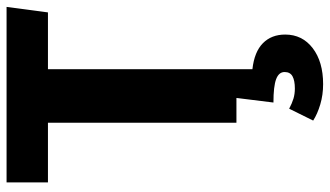

<svg xmlns="http://www.w3.org/2000/svg" viewBox="-228 -505 995 579"><g transform="rotate(-90 269.5 -215.5)"><path d="M350.4 48.2Q402.6 54 428.7 79.8Q454.8 105.6 454.8 147Q454.8 198.6 413.8 230Q372.8 261.4 305.2 261.4Q272.8 261.4 244 252.8Q215.2 244.2 195.4 231.4L231.2 159Q247.2 167.6 261.4 171.9Q275.6 176.2 292 176.2Q316 176.2 328.9 169.1Q341.8 162 341.8 145.2Q341.8 127.8 320.2 119.7Q298.6 111.6 249.8 111.6L265.6 -16H350.4ZM538.2 -693.2 521.6 -568.4H350.4V0H188.8V-568.4H9V-693.2Z"/></g></svg>

Font: Firava
Style: Regular
Weight: 400
Designer: Carrois Corporate & Edenspiekermann AG
Foundry: Greg Finn Gibson
Version: Version 5.000